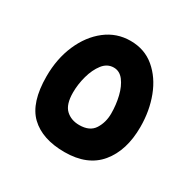

<svg xmlns="http://www.w3.org/2000/svg" viewBox="-124 -663 798 792"><g transform="rotate(30 275.0 -267.0)"><path d="M275 0Q169 0 112 -54.5Q55 -109 55 -234Q55 -318 84.5 -386Q114 -454 165.5 -494Q217 -534 283 -534Q350 -534 397.5 -494Q445 -454 470 -388.5Q495 -323 495 -246Q495 -134 439.5 -67Q384 0 275 0ZM272 -127Q322 -127 342.5 -159.5Q363 -192 363 -234Q363 -276 353.5 -315Q344 -354 325 -379Q306 -404 278 -404Q247 -404 226 -377Q205 -350 194 -310Q183 -270 183 -231Q183 -174 208 -150.5Q233 -127 272 -127Z"/></g></svg>

Font: Noto Sans Thaana
Style: Bold
Weight: 700
Designer: David Williams
Foundry: Google Inc.
Version: Version 3.001; ttfautohint (v1.8.4.7-5d5b)